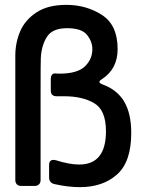

<svg xmlns="http://www.w3.org/2000/svg" viewBox="-20 -765 653 790"><path d="M389 -428Q389 -423 401 -418Q462 -396 491 -347Q520 -298 520 -218Q520 -99 461.5 -47Q403 5 309 5Q259 5 202 -8Q182 -14 182 -35V-86Q182 -107 200 -107Q206 -107 209 -106Q265 -88 306 -88Q416 -88 416 -225Q416 -312 367.5 -340.5Q319 -369 243 -369H213Q189 -369 189 -392V-439Q189 -463 207 -463Q213 -462 225 -462Q298 -462 329 -491.5Q360 -521 360 -563Q360 -594 338 -621.5Q316 -649 256 -649Q196 -649 173.5 -614Q151 -579 148 -528Q147 -513 147 -383V-24Q147 -13 140.5 -6.5Q134 0 123 0H67Q56 0 49.5 -6.5Q43 -13 43 -24V-536Q43 -589 63 -636Q83 -683 130 -714Q177 -745 253 -745Q335 -745 399.5 -703.5Q464 -662 464 -563Q464 -481 399 -439Q389 -433 389 -428Z"/></svg>

Font: Shippori Gochic B2 Bold
Style: Regular
Weight: 700
Designer: FONTDASU
Foundry: FONTDASU / Google Inc. / but / Adobe
Version: Version 1.130